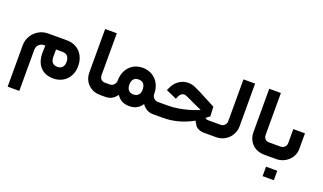

<svg xmlns="http://www.w3.org/2000/svg" viewBox="-85 -1212 3374 2006"><g transform="rotate(20 1601.5 -209.0)"><path d="M188 -210.5Q188 -231.6 198.4 -249.8Q208.8 -267.9 226.9 -278.5Q245 -289.1 266.6 -289.1H281.4Q279 -255.6 279 -206.7Q278.6 -142.1 301.5 -94.3Q324.3 -46.6 368.4 -20.4Q412.6 5.8 474.5 5.8Q533.5 5.8 579.8 -20.7Q626.2 -47.3 652.1 -95.4Q678.1 -143.5 677.6 -206.3Q677.5 -267.4 652 -315.9Q626.5 -364.4 580.3 -391.2Q534.1 -418.1 474.9 -418.1H266.6Q209.7 -418.1 161.9 -390.1Q114.2 -362.1 86.3 -314.5Q58.5 -266.9 58.5 -210.5V248.6H188ZM548.5 -206.3Q548.6 -172 536.3 -153.7Q524.1 -135.4 508 -129.3Q491.9 -123.2 474.5 -123.2Q447.9 -123.2 431.3 -134.1Q414.7 -144.9 407.4 -163.6Q400.2 -182.4 400.6 -205.9V-289.1H474.5Q513.5 -288.2 531 -265Q548.4 -241.7 548.5 -206.3Z M1041.9 -137.9H996.7Q979.6 -137.9 966.5 -145.9Q953.4 -154 946.3 -168.3Q939.3 -182.6 939.3 -199.6V-665.5H809.7V-182.5Q809.7 -132.9 832.1 -91.4Q854.5 -49.9 897 -24.9Q939.5 0 996.7 0H1041.9Z M1320.3 -123.7Q1294.1 -123.7 1277.4 -134.7Q1260.8 -145.6 1253.2 -164.3Q1245.5 -183 1245.9 -207Q1246.3 -246.8 1264.8 -268.3Q1283.3 -289.9 1320.3 -290.2Q1359.2 -289.9 1376.7 -266.3Q1394.1 -242.8 1394.2 -207.4Q1394.4 -173 1381.9 -154.4Q1369.4 -135.8 1353.5 -129.7Q1337.6 -123.7 1320.3 -123.7ZM1522.9 -202.8Q1523.4 -203.8 1523.4 -206.9Q1522.8 -268.4 1497.3 -316.5Q1471.8 -364.5 1425.8 -391.7Q1379.8 -419 1320.7 -419.8Q1257.2 -419.4 1211.4 -390.6Q1165.5 -361.9 1141.6 -313.6Q1117.6 -265.3 1117.3 -207.3Q1117.3 -206.4 1116.9 -203.3Q1116.9 -203.3 1117.4 -203.2Q1116.7 -177.6 1098.7 -157.8Q1080.8 -138.1 1055.1 -137.9H1042.2Q1023.6 -121.1 1016.8 -95Q1009.9 -68.9 1016.8 -42.6Q1023.6 -16.3 1042.2 0H1055.1Q1096 0 1126 -17.6Q1156.1 -35.1 1179.2 -67.8Q1202.6 -31.9 1236.8 -13Q1271 5.8 1320.3 5.8Q1368.2 5.8 1402.4 -13.1Q1436.5 -32 1460.3 -67.9Q1483.5 -35.5 1513.9 -17.7Q1544.3 0 1585.2 0H1598V-137.9H1585.2Q1568.5 -137.9 1554.4 -147Q1540.3 -156.1 1531.8 -171.2Q1523.3 -186.3 1522.9 -202.8Z M1597 0H1695.2Q1866.5 0 2024.1 -88.9L2045.4 -53.6Q2056.9 -29.1 2085.8 -14.5Q2114.8 0 2149.2 0H2234.4V-137.9H2149.2Q2133.7 -137.9 2122.7 -143.1L2112.7 -151.7Q2127.4 -162.7 2142.7 -174.7Q2145.7 -176.7 2148.3 -178.6Q2153.6 -183 2154.7 -183.4L2149.8 -289.3Q2148 -289.3 2084.7 -323.4Q2021.3 -357.5 1959.4 -388.9Q1921.8 -407.6 1895.1 -418.9Q1846.7 -439.5 1797.5 -433.1Q1748.4 -426.7 1708.2 -395.3Q1668.1 -364 1646.1 -312.2L1634.5 -286.4L1753.2 -233.8L1764.7 -259.7Q1769.8 -273.8 1780.7 -286.3Q1791.6 -298.9 1808.4 -303.8Q1825.2 -308.7 1845.3 -299.8Q1845.7 -299.7 1846.3 -299.6Q1885.4 -280.3 1956.5 -248.7Q2010.9 -223.8 2036.6 -212.4Q2022.5 -205.9 2004.8 -199.6Q1960.5 -182.1 1911.6 -168.7Q1862.7 -155.3 1806.9 -146.6Q1751.1 -137.9 1695.2 -137.9H1597Q1577.9 -121.1 1571 -95Q1564.1 -68.9 1571 -42.8Q1577.9 -16.7 1597 0Z M2234.4 0H2286.7Q2338.6 0 2382.4 -25.7Q2426.1 -51.5 2451.6 -95.2Q2477.2 -138.9 2477.2 -190.5V-665.5H2347.6V-199.6Q2347.6 -182.6 2339.4 -168.5Q2331.1 -154.4 2317.2 -146.1Q2303.3 -137.9 2286.7 -137.9H2234.4Q2215.3 -121.1 2208.4 -95Q2201.5 -68.9 2208.4 -42.8Q2215.3 -16.7 2234.4 0Z M2866.3 -137.9H2821.1Q2804 -137.9 2790.9 -145.9Q2777.8 -154 2770.8 -168.3Q2763.7 -182.6 2763.7 -199.6V-665.5H2634.2V-182.5Q2634.2 -132.9 2656.5 -91.4Q2678.9 -49.9 2721.4 -24.9Q2764 0 2821.1 0H2866.3Z M2866.3 0H2953.5Q3005.4 0 3049.1 -24.6Q3092.8 -49.1 3118.6 -90.8Q3144.3 -132.5 3144.3 -182.5V-355.4H3014.8V-199.6Q3014.8 -182.6 3006.5 -168.5Q2998.2 -154.4 2984.1 -146.1Q2970.1 -137.9 2953.5 -137.9H2866.3Q2847.2 -121.1 2840.3 -95Q2833.4 -68.9 2840.3 -42.8Q2847.2 -16.7 2866.3 0ZM3005.9 216.1Q3005.9 185.1 3005.9 163.9Q3005.9 143 3005.9 111.2Q2976.8 111.2 2958.6 111.2Q2940.5 111.2 2920.8 111.2Q2905.4 111.2 2881.1 111.2Q2881.1 143 2881.1 163.9Q2881.1 185.1 2881.1 216.1Q2881.1 216.1 2904.2 216.1Q2927.3 216.1 2965.3 216.1Q2965.3 216.1 3005.9 216.1Z"/></g></svg>

Font: Arad-FD-VF Thin
Style: Regular
Weight: 100
Designer: Mohammad Darvishi
Version: Version 1.010;September 21, 2024;FontCreator 15.0.0.2992 64-